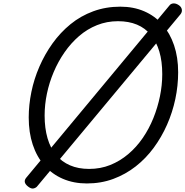

<svg xmlns="http://www.w3.org/2000/svg" viewBox="-20 -1054 1084 1123"><path d="M488 19Q411 19 348 -8Q285 -35 240 -86Q195 -137 171.5 -208Q148 -279 148 -367Q148 -440 163.5 -516Q179 -592 210.5 -664.5Q242 -737 287.5 -800.5Q333 -864 392.5 -912.5Q452 -961 525.5 -988Q599 -1015 684 -1015Q761 -1015 823.5 -988Q886 -961 930 -910.5Q974 -860 998 -789.5Q1022 -719 1022 -631Q1022 -553 1005.5 -475Q989 -397 957 -324.5Q925 -252 879 -189.5Q833 -127 773.5 -80.5Q714 -34 642.5 -7.5Q571 19 488 19ZM501 -66Q568 -66 625 -89Q682 -112 730 -152.5Q778 -193 815 -247Q852 -301 877 -363Q902 -425 915.5 -490.5Q929 -556 929 -620Q929 -695 912 -752.5Q895 -810 862 -850Q829 -890 781 -910Q733 -930 670 -930Q605 -930 547.5 -907Q490 -884 442.5 -843Q395 -802 357.5 -748Q320 -694 294 -632.5Q268 -571 254.5 -506.5Q241 -442 241 -378Q241 -304 258 -245.5Q275 -187 308 -147.5Q341 -108 389.5 -87Q438 -66 501 -66ZM199 34Q192 44 177.5 48Q163 52 144 37Q112 12 133 -14L971 -1022Q979 -1033 994.5 -1034Q1010 -1035 1027 -1023Q1041 -1013 1043.5 -998.5Q1046 -984 1036 -971Z"/></svg>

Font: Playwrite AU QLD
Style: Regular
Weight: 400
Designer: Veronika Burian, José Scaglione
Foundry: TypeTogether
Version: Version 1.002